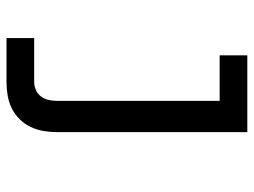

<svg xmlns="http://www.w3.org/2000/svg" viewBox="-115 -455 780 590"><g transform="rotate(90 275.0 -160.0)"><path d="M232 210H97V125H232Q245 125 257 119.5Q269 114 276.5 104Q284 94 287 81Q290 68 290 55V-445H150V-530H386V55Q386 76 382.5 96.5Q379 117 370 136Q361 155 346 170Q331 185 312.5 194Q294 203 273.5 206.5Q253 210 232 210Z"/></g></svg>

Font: Lode Dark
Style: Bold
Weight: 700
Monospace: yes
Designer: Belleve Invis
Foundry: Belleve Invis
Version: Version 29.2.0; ttfautohint (v1.8.3)